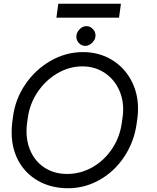

<svg xmlns="http://www.w3.org/2000/svg" viewBox="-20 -979 835 1021"><path d="M42 -275Q42 -301 45 -328L49 -357Q61 -452 115 -531Q169 -610 250 -656Q331 -702 421 -702Q505 -702 572 -662.5Q639 -623 676.5 -554Q714 -485 714 -401Q714 -377 711 -353L707 -324Q694 -226 641 -146Q588 -66 508 -21.5Q428 23 338 22Q250 21 182.5 -17.5Q115 -56 78.5 -123Q42 -190 42 -275ZM628 -328 632 -357Q635 -377 635 -397Q635 -461 607 -513.5Q579 -566 529.5 -596Q480 -626 418 -626Q348 -626 285 -589Q222 -552 180 -489.5Q138 -427 128 -353L124 -324Q121 -303 121 -282Q121 -216 148 -164Q175 -112 224 -83Q273 -54 337 -54Q409 -54 472 -90Q535 -126 576.5 -188.5Q618 -251 628 -328ZM386 -784Q386 -805 402.5 -822.5Q419 -840 439 -840Q459 -840 473.5 -825Q488 -810 488 -790Q488 -769 470.5 -752Q453 -735 433 -735Q414 -735 400 -749.5Q386 -764 386 -784ZM290 -959H623L613 -885H280Z"/></svg>

Font: Bellota Text
Style: Bold Italic
Weight: 700
Italic angle: -7.5°
Designer: Kemie Guaida
Foundry: Kemie Guaida
Version: Version 4.001